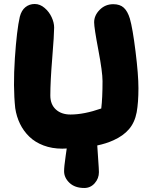

<svg xmlns="http://www.w3.org/2000/svg" viewBox="-20 -750 765 961"><path d="M292 -5.9Q240.2 -5.9 197.8 -22Q155.3 -38.1 126.5 -66.2Q97.7 -94.2 80.1 -130.4Q62.5 -166.5 56.2 -209Q44.9 -314.9 54.4 -457.8Q64 -600.6 79.1 -666Q87.4 -698.2 107.2 -714.1Q127 -730 153.8 -730Q180.2 -730 203.1 -710.4Q226.1 -690.9 238.5 -663.8Q251 -636.7 251 -611.8Q251 -577.1 241.5 -459.7Q231.9 -342.3 231.9 -272Q231.9 -227.5 259.5 -202.1Q287.1 -176.8 333 -176.8Q400.4 -176.8 486.8 -207Q493.2 -259.3 493.2 -344.2Q493.2 -389.6 472.2 -500.2Q451.2 -610.8 451.2 -638.2Q451.2 -672.9 479 -700.9Q506.8 -729 546.9 -729Q580.6 -729 599.6 -711.4Q618.7 -693.8 629.9 -657.2Q644 -608.4 658.4 -492.2Q672.9 -376 672.9 -308.1Q672.9 -237.3 664.1 -188Q654.3 -136.7 625.5 -103.3Q596.7 -69.8 547.9 -47.9Q511.2 -31.2 466.8 -22Q468.3 4.4 471.7 51.3Q475.1 98.1 475.1 111.8Q475.1 143.1 454.1 167Q433.1 190.9 401.9 190.9Q355 190.9 327.9 165.3Q300.8 139.6 300.8 106.9Q300.8 94.2 302.7 76.9Q304.7 59.6 308.8 29.3Q313 -1 314 -6.8Q306.2 -5.9 292 -5.9Z"/></svg>

Font: Shantell Sans Bouncy
Style: Regular
Weight: 800
Designer: Stephen Nixon, Anya Danilova, Shantell Martin
Foundry: Arrow Type
Version: Version 1.006;[9816181b4]